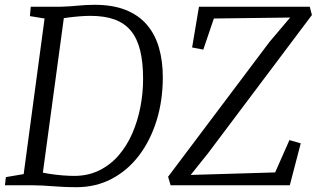

<svg xmlns="http://www.w3.org/2000/svg" viewBox="-22 -771 1318 799"><path d="M106 -743H231.5Q267 -744 302 -747.5Q337 -751 371.5 -751Q447.5 -751 501.2 -729.5Q555 -708 589.2 -668Q623.5 -628 639.5 -572.5Q655.5 -517 655.5 -449.5Q655.5 -353 629.8 -269.8Q604 -186.5 556.5 -124Q509 -61.5 443 -26.8Q377 8 296 8Q268 8 243.8 6.8Q219.5 5.5 197.8 4Q176 2.5 155.5 1.2Q135 0 113.5 0H-1.5L2.5 -34L76.5 -46.5L163.5 -694L102.5 -704ZM151.5 -16.5 136.5 -57.5Q155 -52 182.2 -47.8Q209.5 -43.5 237.5 -41.2Q265.5 -39 286.5 -39Q344.5 -39 390.8 -61.8Q437 -84.5 471.5 -124.2Q506 -164 528.5 -215.8Q551 -267.5 562.2 -325.5Q573.5 -383.5 573.5 -442.5Q573.5 -511.5 561.2 -561.2Q549 -611 522.8 -642.8Q496.5 -674.5 455 -689.8Q413.5 -705 354.5 -705Q333.5 -705 308.5 -703Q283.5 -701 261.5 -698Q239.5 -695 226.5 -693L248.5 -731.5ZM688 0 677.5 -35.5 1099.5 -596.5 1185.5 -698 868 -694 824 -564.5 777.5 -573.5 806 -743H1267L1276 -708.5L843.5 -133L771.5 -43L1123 -53.5L1182.5 -188L1229.5 -174.5L1184 0Z"/></svg>

Font: Merriweather 24pt Light
Style: Italic
Weight: 300
Italic angle: -7.8°
Version: Version 2.101